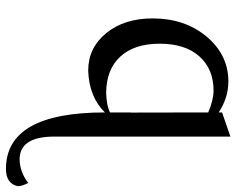

<svg xmlns="http://www.w3.org/2000/svg" viewBox="-95 -429 802 652"><g transform="rotate(90 306.0 -103.0)"><path d="M553.7 277.8Q361.8 277.8 361.8 -58.1Q308.6 -4.4 219.7 -1.5Q142.6 -1.5 92.5 -62.7Q42.5 -124 42.5 -220.2Q42.5 -330.1 104.5 -403.8Q166.5 -477.5 256.8 -477.5Q311.5 -477.5 361.8 -444.8V-456.1L443.8 -484.4V113.3Q443.8 229.5 519 231.4Q564 231.4 601.1 202.1Q612.3 222.7 612.3 237.8Q603 277.8 553.7 277.8ZM296.9 -62.5Q339.8 -64 361.8 -75.7V-147H362.3L361.8 -409.2Q318.8 -427.2 287.6 -427.2Q214.8 -427.2 171.6 -379.2Q128.4 -331.1 128.4 -244.1Q128.4 -157.7 172.6 -110.1Q216.8 -62.5 296.9 -62.5Z"/></g></svg>

Font: Almanac
Style: Regular
Weight: 400
Designer: Eden's Almanac
Version: Version 3.501;March 28, 2021;FontCreator 13.0.0.2683 64-bit